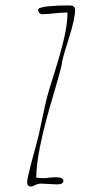

<svg xmlns="http://www.w3.org/2000/svg" viewBox="-20 -682 382 704"><path d="M94.7 2Q97.2 2 108.9 -3.4Q119.6 -8.8 130.4 -8.8Q140.1 -8.8 160.2 -7.3Q179.7 -5.9 189.5 -5.9Q212.4 -5.9 212.4 -19Q212.4 -32.2 183.6 -32.2Q176.8 -32.2 162.6 -30.8Q150.4 -28.8 141.6 -28.8Q121.1 -28.8 112.8 -30.8Q113.3 -127.4 176.3 -335.9Q201.7 -421.4 206.5 -446.8Q206.5 -460.4 231 -536.6Q255.4 -612.8 255.4 -646Q255.4 -652.8 251.5 -656.7Q247.6 -660.6 243.4 -661.4Q239.3 -662.1 230.5 -662.1Q189.5 -662.1 155.8 -658.7Q119.6 -654.8 119.6 -646Q119.6 -640.1 123.8 -635Q127.9 -629.9 133.8 -629.9Q151.4 -629.9 180.7 -633.3Q211.9 -636.2 227.5 -636.2Q227.5 -595.7 215.3 -542.7Q203.1 -489.7 179.2 -414.1Q158.7 -350.6 151.9 -323.7Q145 -296.9 132.8 -237.3Q121.6 -182.1 113.8 -154.8L98.6 -99.1L89.8 -64.9Q79.6 -25.4 79.6 -13.2Q79.6 2 94.7 2Z"/></svg>

Font: Amatica SC
Style: Regular
Weight: 400
Designer: Vernon Adams, Ben Nathan
Foundry: newtypography
Version: Version 2.001